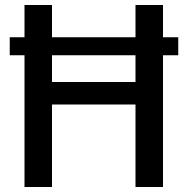

<svg xmlns="http://www.w3.org/2000/svg" viewBox="-20 -723 750 768"><path d="M78 -703H188V-574H522V-703H632V-574H693V-502H632V25H522V-305H188V25H78V-502H19V-574H78ZM188 -502V-395H522V-502Z"/></svg>

Font: Gmarket Sans TTF Medium
Style: Regular
Weight: 500
Designer: Creative Director : Sungho Lee; Art Director : Kiwoong Choi; Project Manager : Sori Yang, Jongwook Yoon; Font Designer :
Foundry: Sandoll Inc.
Version: Version 1.000;hotconv 1.0.109;makeotfexe 2.5.65596